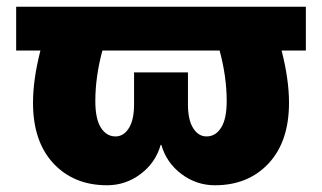

<svg xmlns="http://www.w3.org/2000/svg" viewBox="-20 -540 956 570"><path d="M28 -390V-520H888V-390H816Q838 -304 838 -235Q838 -120 777.5 -55Q717 10 618 10Q563 10 518.5 -23.5Q474 -57 459 -110H457Q442 -57 397.5 -23.5Q353 10 298 10Q199 10 138.5 -55Q78 -120 78 -235Q78 -304 100 -390ZM632 -390H284Q263 -312 263 -240Q263 -187 279.5 -161Q296 -135 323 -135Q347 -135 362.5 -159.5Q378 -184 378 -230V-325H538V-230Q538 -184 553.5 -159.5Q569 -135 593 -135Q620 -135 636.5 -161Q653 -187 653 -240Q653 -312 632 -390Z"/></svg>

Font: M PLUS 1p Black
Style: Regular
Weight: 900
Version: Version 1.061